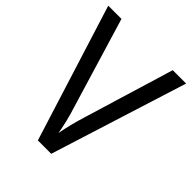

<svg xmlns="http://www.w3.org/2000/svg" viewBox="-201 -829 945 945"><g transform="rotate(45 271.0 -357.0)"><path d="M542 -714 317 0H224L0 -714H92L233 -247Q246 -207 255 -169.5Q264 -132 270 -98Q282 -165 308 -249L449 -714Z"/></g></svg>

Font: Noto Sans Tamil SemiCondensed
Style: Regular
Weight: 400
Width: 4
Designer: Jelle Bosma - Monotype Design Team
Foundry: Monotype Imaging Inc.
Version: Version 2.004; ttfautohint (v1.8.4.7-5d5b)